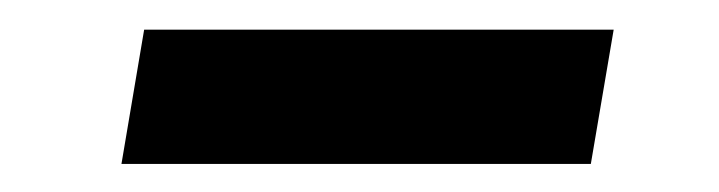

<svg xmlns="http://www.w3.org/2000/svg" viewBox="-20 -369 494 132"><path d="M401.9 -348.6 386.2 -256.3H63.5L79.1 -348.6Z"/></svg>

Font: Inter 20pt Medium
Style: Italic
Weight: 500
Italic angle: -9.3988°
Version: Version 4.001;git-66647c0bb